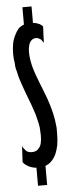

<svg xmlns="http://www.w3.org/2000/svg" viewBox="-56 -745 309 859"><g transform="rotate(-5 98.5 -315.0)"><path d="M184.6 -141.6Q184.6 -154.3 184.6 -166Q183.6 -177.7 181.6 -190.4Q180.7 -202.1 177.7 -214.8Q175.8 -227.5 171.9 -241.2Q168 -254.9 164.1 -269.5Q159.2 -284.2 154.3 -299.8Q148.4 -315.4 141.6 -333Q134.8 -350.6 127 -370.1Q127 -370.1 127 -370.1Q127 -370.1 127 -370.1Q109.4 -413.1 99.6 -449.2Q90.8 -485.4 90.8 -513.7Q90.8 -513.7 90.8 -513.7Q90.8 -513.7 90.8 -513.7Q90.8 -528.3 93.8 -539.1Q95.7 -550.8 100.6 -557.6Q105.5 -565.4 112.3 -569.3Q119.1 -573.2 127 -573.2Q127 -573.2 127 -573.2Q127 -573.2 127 -573.2Q131.8 -573.2 137.7 -571.3Q142.6 -568.4 148.4 -565.4Q152.3 -561.5 155.3 -556.6Q159.2 -552.7 161.1 -548.8Q161.1 -548.8 162.1 -585Q164.1 -621.1 164.1 -621.1Q164.1 -621.1 164.1 -621.1Q164.1 -621.1 164.1 -621.1Q162.1 -625 158.2 -627.9Q154.3 -630.9 149.4 -633.8Q143.6 -636.7 136.7 -638.7Q128.9 -641.6 120.1 -641.6Q120.1 -641.6 120.1 -678.7Q120.1 -715.8 120.1 -715.8Q120.1 -715.8 99.6 -715.8Q79.1 -715.8 79.1 -715.8Q79.1 -715.8 79.1 -676.8Q79.1 -637.7 79.1 -637.7Q79.1 -637.7 79.1 -637.7Q79.1 -637.7 79.1 -637.7Q64.5 -632.8 53.7 -622.1Q43.9 -610.4 36.1 -593.8Q27.3 -577.1 23.4 -556.6Q19.5 -535.2 19.5 -509.8Q19.5 -509.8 19.5 -509.8Q19.5 -509.8 19.5 -509.8Q19.5 -499 20.5 -489.3Q21.5 -478.5 23.4 -467.8Q23.4 -457 25.4 -446.3Q28.3 -435.5 31.2 -423.8Q33.2 -412.1 37.1 -399.4Q41 -386.7 45.9 -373Q50.8 -358.4 56.6 -342.8Q62.5 -327.1 69.3 -308.6Q69.3 -308.6 69.3 -308.6Q69.3 -308.6 69.3 -308.6Q75.2 -293.9 80.1 -280.3Q85 -266.6 88.9 -254.9Q92.8 -243.2 96.7 -231.4Q99.6 -220.7 101.6 -210.9Q104.5 -201.2 106.4 -191.4Q108.4 -182.6 109.4 -173.8Q109.4 -165 110.4 -156.2Q111.3 -147.5 111.3 -137.7Q111.3 -137.7 111.3 -137.7Q111.3 -137.7 111.3 -137.7Q111.3 -119.1 108.4 -105.5Q105.5 -90.8 98.6 -83Q92.8 -75.2 85 -70.3Q76.2 -66.4 66.4 -66.4Q66.4 -66.4 66.4 -66.4Q66.4 -66.4 66.4 -66.4Q57.6 -66.4 50.8 -68.4Q43 -70.3 38.1 -76.2Q33.2 -81.1 29.3 -86.9Q25.4 -91.8 23.4 -97.7Q23.4 -97.7 21.5 -61.5Q19.5 -25.4 19.5 -25.4Q19.5 -25.4 19.5 -25.4Q19.5 -25.4 19.5 -25.4Q23.4 -19.5 29.3 -14.6Q35.2 -9.8 42 -5.9Q48.8 -2 58.6 1Q67.4 3.9 79.1 4.9Q79.1 4.9 79.1 45.9Q79.1 85.9 79.1 85.9Q79.1 85.9 99.6 85.9Q120.1 85.9 120.1 85.9Q120.1 85.9 120.1 43Q120.1 0 120.1 0Q120.1 0 120.1 0Q120.1 0 120.1 0Q134.8 -4.9 147.5 -17.6Q159.2 -29.3 168 -46.9Q175.8 -64.5 180.7 -87.9Q184.6 -112.3 184.6 -141.6Q184.6 -141.6 184.6 -141.6Q184.6 -141.6 184.6 -141.6Z"/></g></svg>

Font: AgendaMediumCondGoodkids
Style: AgendaMediumCondGoodkids
Weight: 500
Designer: ""
Version: ""